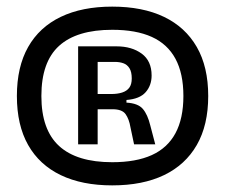

<svg xmlns="http://www.w3.org/2000/svg" viewBox="-20 -720 679 580"><path d="M319 -160Q228 -160 163.5 -191Q99 -222 65 -282Q31 -342 31 -430Q31 -518 65 -578Q99 -638 163.5 -669Q228 -700 319 -700Q411 -700 475.5 -669Q540 -638 574.5 -578Q609 -518 609 -430Q609 -342 574.5 -282Q540 -222 475.5 -191Q411 -160 319 -160ZM319 -230Q391 -230 438.5 -251.5Q486 -273 510 -317.5Q534 -362 534 -430Q534 -498 510 -542.5Q486 -587 438.5 -608.5Q391 -630 319 -630Q212 -630 158.5 -581.5Q105 -533 105 -430Q105 -328 158.5 -279Q212 -230 319 -230ZM216 -284V-580H332Q378 -580 408 -558Q438 -536 438 -492Q438 -462 420 -441.5Q402 -421 362 -418V-410Q397 -408 411.5 -391Q426 -374 434 -341L449 -284H385L374 -336Q370 -360 359.5 -375Q349 -390 320 -390H275V-284ZM275 -436H316Q335 -436 349 -440.5Q363 -445 370.5 -455Q378 -465 378 -483Q378 -503 371 -514Q364 -525 352.5 -529Q341 -533 327 -533H275Z"/></svg>

Font: Bricolage Grotesque 18pt
Style: Regular
Weight: 400
Version: Version 1.001;gftools[0.9.33.dev8+g029e19f]